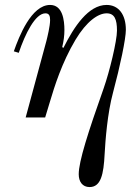

<svg xmlns="http://www.w3.org/2000/svg" viewBox="-20 -476 550 778"><path d="M36 -268 56 -262C82 -339 123 -422 164 -422C179 -422 183 -412 183 -395C183 -370 172 -326 168 -310L84 0H163L183 -66C200 -123 230 -221 286 -315C331 -390 378 -422 412 -422C444 -422 454 -398 454 -352C454 -310 424 -186 400 -118C337 60 299 178 299 230C299 260 314 282 343 282C389 282 400 230 404 148C407 94 415 -16 438 -101C467 -209 490 -319 490 -355C490 -418 460 -456 412 -456C338 -456 280 -368 237 -282L232 -285C238 -309 241 -332 241 -354C241 -394 234 -456 183 -456C107 -456 57 -328 36 -268Z"/></svg>

Font: Old Standard
Style: Italic
Weight: 400
Italic angle: -15.2°
Designer: Alexey Kryukov <alexios@thessalonica.org.ru>
Version: Version 2.0